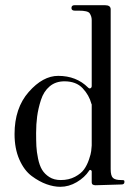

<svg xmlns="http://www.w3.org/2000/svg" viewBox="-20 -706 533 739"><path d="M212 13Q187 13 159 3Q131 -7 102 -28.5Q73 -50 54.5 -92Q36 -134 36 -190Q36 -290 90.5 -352Q145 -414 204 -414Q274 -414 319 -369Q324 -364 328.5 -366.5Q333 -369 333 -375V-629Q333 -643 325 -655Q318 -665 283 -665H268Q255 -665 255 -675Q255 -686 267 -686H384Q406 -686 406 -670V-55Q406 -29 415 -21Q424 -13 446 -13Q455 -13 457 -12Q459 -11 459 -6Q459 4 448 4L348 7Q333 7 333 -4V-46Q333 -50 329 -51.5Q325 -53 323 -49Q306 -23 275.5 -5Q245 13 212 13ZM214 -13Q245 -13 268.5 -25.5Q292 -38 303.5 -54Q315 -70 322.5 -92Q330 -114 331 -124.5Q332 -135 333 -146V-304L332 -306Q323 -340 298 -366.5Q273 -393 228 -393Q194 -393 171 -373.5Q148 -354 137.5 -321Q127 -288 123 -258Q119 -228 119 -194Q119 -165 120 -143.5Q121 -122 126.5 -95.5Q132 -69 142 -52.5Q152 -36 170 -24.5Q188 -13 214 -13Z"/></svg>

Font: HK Venetian
Style: Regular
Weight: 400
Designer: Alfredo Marco Pradil
Foundry: Alfredo Marco Pradil
Version: Version 1.000;PS 001.000;hotconv 1.0.88;makeotf.lib2.5.64775